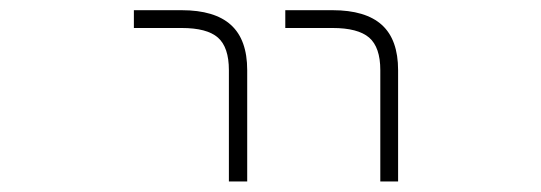

<svg xmlns="http://www.w3.org/2000/svg" viewBox="-20 -544 1040 369"><path d="M329.1 -490.2H237.3V-524.4H329.1Q392.6 -524.4 423.8 -496.1Q455.1 -467.8 455.1 -409.2V-195.3H419.9V-409.2Q419.9 -453.1 398.9 -471.7Q377.9 -490.2 329.1 -490.2ZM619.1 -490.2H528.3V-524.4H619.1Q682.6 -524.4 713.9 -496.1Q745.1 -467.8 745.1 -409.2V-195.3H710.9V-409.2Q710.9 -453.1 689.5 -471.7Q668 -490.2 619.1 -490.2Z"/></svg>

Font: Gen Shin Gothic Monospace ExtraLight
Style: Regular
Weight: 200
Designer: [Source Han Sans]
Ryoko NISHIZUKA  (kana & ideographs); Paul D. Hunt (Latin, Greek & Cyrillic); Wenlong ZHANG  (bopomofo
Version: Version 1.002.20150607